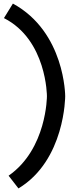

<svg xmlns="http://www.w3.org/2000/svg" viewBox="-20 -889 416 1072"><path d="M344 -352C344 -352 344 -710 52 -869L2 -788C242 -666 242 -352 242 -352C242 -352 242 -57 28 92L83 163C344 6 344 -352 344 -352Z"/></svg>

Font: McLaren
Style: Regular
Weight: 400
Designer: Astigmatic (AOETI)
Foundry: Astigmatic (AOETI)
Version: Version 1.000